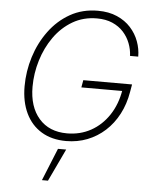

<svg xmlns="http://www.w3.org/2000/svg" viewBox="-63 -789 859 1082"><g transform="rotate(5 366.5 -247.5)"><path d="M331.5 9.8Q250 9.8 191.9 -25.4Q133.8 -60.5 102.8 -125.2Q71.8 -189.9 71.8 -277.3Q71.8 -362.3 97.4 -444.1Q123 -525.9 171.9 -592.3Q220.7 -658.7 290 -698Q359.4 -737.3 446.8 -737.3Q508.8 -737.3 555.4 -716.8Q602.1 -696.3 633.1 -662.1Q664.1 -627.9 679.7 -585.4Q695.3 -543 695.3 -499.5H648.9Q647.5 -536.1 634 -570.8Q620.6 -605.5 595.5 -633.3Q570.3 -661.1 532.7 -677.5Q495.1 -693.8 445.3 -693.8Q368.7 -693.8 307.6 -658Q246.6 -622.1 204.1 -562Q161.6 -502 139.2 -428.2Q116.7 -354.5 116.7 -278.8Q116.7 -165.5 174.1 -99.6Q231.4 -33.7 333 -33.7Q407.2 -33.7 467.8 -67.1Q528.3 -100.6 568.8 -161.6Q609.4 -222.7 623 -305.2L637.7 -298.8H391.1L398.4 -340.3H674.3L667 -298.3Q655.3 -228 625.5 -171.4Q595.7 -114.7 551.3 -74.2Q506.8 -33.7 451.2 -12Q395.5 9.8 331.5 9.8ZM215.3 241.2 290 57.6H336.4L249.5 241.2Z"/></g></svg>

Font: Inter 17pt ExtraLight
Style: Italic
Weight: 250
Italic angle: -9.3988°
Version: Version 4.001;git-66647c0bb